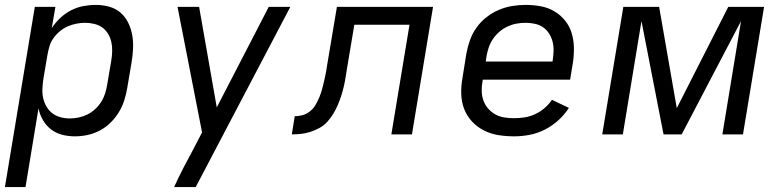

<svg xmlns="http://www.w3.org/2000/svg" viewBox="-24 -548 3194 783"><path d="M-4 215 118 -520H202L187 -433Q201 -455 221 -474Q241 -493 265 -505.5Q289 -518 315 -523Q341 -528 366 -528Q395 -528 422 -520.5Q449 -513 468.5 -495.5Q488 -478 499.5 -454Q511 -430 515.5 -403Q520 -376 518.5 -347.5Q517 -319 512 -290L495 -190Q491 -165 483 -139.5Q475 -114 461 -91Q447 -68 427.5 -48.5Q408 -29 383.5 -16Q359 -3 333 2.5Q307 8 282 8Q254 8 229 1.5Q204 -5 184 -20.5Q164 -36 151 -58.5Q138 -81 133 -106L80 215ZM261 -65Q279 -65 297.5 -69Q316 -73 333 -81.5Q350 -90 364.5 -103.5Q379 -117 389 -133Q399 -149 404.5 -166.5Q410 -184 413 -202L430 -302Q433 -321 433.5 -340Q434 -359 430 -377Q426 -395 416.5 -410.5Q407 -426 393 -436Q379 -446 360.5 -450.5Q342 -455 323 -455Q306 -455 288 -451.5Q270 -448 253.5 -441Q237 -434 222 -422Q207 -410 195.5 -394.5Q184 -379 178.5 -361.5Q173 -344 170 -327L153 -227Q150 -207 149 -187Q148 -167 152 -148.5Q156 -130 165.5 -113.5Q175 -97 189.5 -86Q204 -75 222.5 -70Q241 -65 261 -65Z M686 215Q703 177 722.5 139.5Q742 102 762 65L800 -8L700 -520H788L860 -110L1072 -520H1160L774 215Z M1166 0 1178 -74Q1194 -74 1210 -78.5Q1226 -83 1239.5 -93.5Q1253 -104 1262 -119Q1271 -134 1277.5 -149.5Q1284 -165 1288.5 -180.5Q1293 -196 1296.5 -212Q1300 -228 1303.5 -244Q1307 -260 1309 -276L1350 -520H1742L1656 0H1572L1646 -447H1421L1391 -268Q1388 -249 1385 -230.5Q1382 -212 1377.5 -193Q1373 -174 1367 -155.5Q1361 -137 1353 -118.5Q1345 -100 1334.5 -83Q1324 -66 1310.5 -51Q1297 -36 1278.5 -26Q1260 -16 1241 -10Q1222 -4 1203.5 -2Q1185 0 1166 0Z M2073 8Q2040 8 2008.5 3Q1977 -2 1949.5 -16Q1922 -30 1901 -52.5Q1880 -75 1869 -103.5Q1858 -132 1857 -164.5Q1856 -197 1862 -230L1878 -330Q1883 -357 1892.5 -384Q1902 -411 1919 -435Q1936 -459 1959.5 -477.5Q1983 -496 2010 -507.5Q2037 -519 2064.5 -523.5Q2092 -528 2119 -528Q2151 -528 2181 -522.5Q2211 -517 2236.5 -502Q2262 -487 2280.5 -464Q2299 -441 2307.5 -412.5Q2316 -384 2316.5 -353Q2317 -322 2312 -290L2301 -223H1945L1944 -218Q1940 -197 1940.5 -176.5Q1941 -156 1947.5 -138Q1954 -120 1966.5 -105.5Q1979 -91 1996 -81.5Q2013 -72 2033 -69Q2053 -66 2073 -66Q2095 -66 2116.5 -69.5Q2138 -73 2158.5 -82.5Q2179 -92 2196.5 -107Q2214 -122 2227 -141L2296 -108Q2278 -80 2252.5 -57Q2227 -34 2197 -19Q2167 -4 2135.5 2Q2104 8 2073 8ZM1957 -297H2229L2230 -302Q2233 -322 2233.5 -341Q2234 -360 2229.5 -378Q2225 -396 2215 -411.5Q2205 -427 2190.5 -437Q2176 -447 2157 -451Q2138 -455 2119 -455Q2100 -455 2081.5 -451.5Q2063 -448 2045 -439.5Q2027 -431 2012 -418Q1997 -405 1986 -388.5Q1975 -372 1969 -354Q1963 -336 1960 -318Z M2432 0 2518 -520H2664L2736 -107L2946 -520H3092L3006 0H2922L2998 -462L2756 0H2682L2592 -462L2516 0Z"/></svg>

Font: Iosevka Aile
Style: Italic
Weight: 400
Italic angle: -9°
Designer: Belleve Invis
Foundry: Belleve Invis
Version: Version 28.0.1; ttfautohint (v1.8.4)